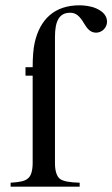

<svg xmlns="http://www.w3.org/2000/svg" viewBox="-20 -703 423 723"><path d="M76 -450V-418H103V-90C103 -61 97 -40 85 -31C74 -21 54 -17 20 -15V0H280V-15C243 -16 218 -20 205 -30C194 -39 187 -59 187 -88V-564C187 -622 202 -655 244 -655C266 -655 280 -643 297 -614C309 -594 321 -580 342 -580C364 -580 383 -599 383 -621C383 -642 370 -659 343 -671C321 -681 294 -683 279 -683C185 -683 131 -630 111 -544C105 -519 103 -484 103 -450Z"/></svg>

Font: XITS
Style: Regular
Weight: 400
Designer: MicroPress Inc., with final additions and corrections provided by Coen Hoffman, Elsevier (retired)
Version: Version 1.302